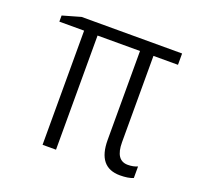

<svg xmlns="http://www.w3.org/2000/svg" viewBox="-100 -644 800 765"><g transform="rotate(20 300.0 -261.5)"><path d="M537 0V-49Q519 -41 496 -41Q444 -41 444 -118V-484H548V-532H122L45 -510V-484H150V0H207V-484H387V-107Q387 9 481 9Q516 9 537 0Z"/></g></svg>

Font: Noto Sans Mono UI Light
Style: Regular
Weight: 300
Designer: Monotype Design team
Foundry: Monotype Imaging Inc.
Version: 1.000